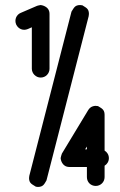

<svg xmlns="http://www.w3.org/2000/svg" viewBox="-20 -755 475 760"><path d="M255 -94H324V-54C324 -34 339 -19 359 -19C378 -19 394 -34 394 -54V-99C404 -105 411 -116 411 -129C411 -142 404 -153 394 -159V-301C394 -323 380 -327 368 -335C367 -335 359 -336 358 -336C352 -336 338 -334 329 -319L225 -147C224 -145 220 -131 220 -129C220 -126 224 -94 255 -94ZM141 -735C140 -735 129 -733 127 -732L62 -704C45 -697 36 -677 44 -658C52 -641 71 -632 90 -640L106 -647V-483C106 -464 122 -448 141 -448C161 -448 176 -464 176 -483V-700C176 -732 141 -735 141 -735ZM297 -735C275 -735 272 -722 263 -709L96 -59C96 -58 95 -51 95 -50C95 -28 109 -25 122 -16C122 -16 129 -15 130 -15C152 -15 156 -28 164 -41L331 -691C331 -692 332 -699 332 -700C332 -722 319 -725 306 -734C305 -734 298 -735 297 -735ZM317 -164 324 -175V-164Z"/></svg>

Font: LS
Style: Bold
Weight: 700
Designer: BSozoo
Foundry: BSozoo
Version: Version 001.000